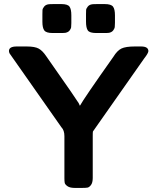

<svg xmlns="http://www.w3.org/2000/svg" viewBox="-20 -923 773 942"><path d="M238 -761Q207 -761 197.5 -773.5Q188 -786 188 -816V-853Q188 -867 188.5 -874Q189 -881 196.5 -890.5Q204 -900 218 -902Q222 -903 247 -903H281Q312 -903 321 -890.5Q330 -878 330 -848V-810Q330 -796 329 -789Q328 -782 321.5 -773.5Q315 -765 301 -762Q296 -761 271 -761ZM452 -761Q420 -761 411 -773.5Q402 -786 402 -817V-854Q402 -867 402.5 -874Q403 -881 410.5 -890.5Q418 -900 432 -902Q436 -903 461 -903H494Q525 -903 534.5 -890.5Q544 -878 544 -848V-811Q544 -796 543 -789.5Q542 -783 535.5 -774Q529 -765 515 -762Q510 -761 486 -761ZM24 -673Q24 -695 62 -695Q65 -695 68 -695H111Q151 -695 170 -684.5Q189 -674 207 -647L327 -475L366 -417Q369 -410 372 -404Q391 -439 536 -644Q555 -675 576 -685Q597 -695 641 -695Q647 -695 654 -695H672Q708 -695 708 -672Q707 -661 688 -637L436 -278Q435 -275 435 -257V-50Q435 -27 426.5 -15.5Q418 -4 409 -2.5Q400 -1 382 -1H347Q323 -1 311 -9.5Q299 -18 297.5 -26Q296 -34 296 -49V-255Q296 -284 281 -299L27 -661Q24 -667 24 -673Z"/></svg>

Font: cwTeXHei
Style: Medium
Weight: 500
Version: Version 1.17